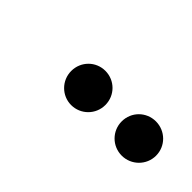

<svg xmlns="http://www.w3.org/2000/svg" viewBox="6 -961 573 573"><g transform="rotate(45 293.0 -674.5)"><path d="M472.7 -602.5C512.7 -602.5 545.4 -634.8 545.4 -674.8C545.4 -715.3 512.7 -747.1 472.7 -747.1C432.6 -747.1 400.4 -715.3 400.4 -674.8C400.4 -634.8 432.6 -602.5 472.7 -602.5ZM259.3 -602.5C299.3 -602.5 331.5 -634.8 331.5 -674.8C331.5 -715.3 299.3 -747.1 259.3 -747.1C219.7 -747.1 187.5 -715.3 187.5 -674.8C187.5 -634.8 219.7 -602.5 259.3 -602.5Z"/></g></svg>

Font: Cascadia Code SemiBold
Style: Italic
Weight: 600
Italic angle: -10°
Monospace: yes
Designer: Aaron Bell
Foundry: Saja Typeworks
Version: Version 2404.023